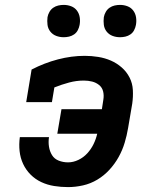

<svg xmlns="http://www.w3.org/2000/svg" viewBox="-20 -756 640 784"><path d="M258 8Q229 8 201 3.5Q173 -1 148.5 -12.5Q124 -24 105 -43Q86 -62 74.5 -86.5Q63 -111 60 -139Q57 -167 61 -196H180Q177 -176 180 -157Q183 -138 192.5 -122.5Q202 -107 220 -100Q238 -93 258 -93Q279 -93 300 -103Q321 -113 336.5 -130Q352 -147 362 -167.5Q372 -188 377 -210H214L231 -310H396L402 -349Q405 -367 401 -383Q397 -399 384.5 -409Q372 -419 356 -423Q340 -427 322 -427Q292 -427 262 -419Q232 -411 202 -399L192 -339H87L109 -472Q161 -499 216.5 -513.5Q272 -528 326 -528Q354 -528 381.5 -523.5Q409 -519 433 -508.5Q457 -498 477 -480.5Q497 -463 509 -439.5Q521 -416 522.5 -388.5Q524 -361 520 -333L503 -233Q498 -203 489 -173Q480 -143 464.5 -115Q449 -87 427 -63Q405 -39 377.5 -22.5Q350 -6 319 1Q288 8 258 8ZM470 -604Q454 -604 439.5 -609.5Q425 -615 415.5 -627Q406 -639 404 -654.5Q402 -670 404 -686Q406 -697 412 -707.5Q418 -718 427.5 -724.5Q437 -731 448 -733.5Q459 -736 470 -736Q486 -736 500.5 -730.5Q515 -725 524 -713Q533 -701 535.5 -685.5Q538 -670 535 -654Q533 -643 527.5 -632.5Q522 -622 512.5 -615.5Q503 -609 492 -606.5Q481 -604 470 -604ZM240 -604Q224 -604 209.5 -609.5Q195 -615 185.5 -627Q176 -639 174 -654.5Q172 -670 174 -686Q176 -697 182 -707.5Q188 -718 197.5 -724.5Q207 -731 218 -733.5Q229 -736 240 -736Q256 -736 270.5 -730.5Q285 -725 294 -713Q303 -701 305.5 -685.5Q308 -670 305 -654Q303 -643 297.5 -632.5Q292 -622 282.5 -615.5Q273 -609 262 -606.5Q251 -604 240 -604Z"/></svg>

Font: Iosevka Etoile
Style: Bold Italic
Weight: 700
Italic angle: -9°
Designer: Belleve Invis
Foundry: Belleve Invis
Version: Version 28.1.0; ttfautohint (v1.8.4)